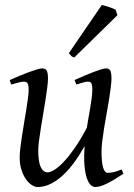

<svg xmlns="http://www.w3.org/2000/svg" viewBox="-20 -732 539 772"><path d="M476.1 -33.2Q436.5 -6.8 408.9 6.6Q381.3 20 362.8 20Q353.5 20 344.5 11.5Q335.4 2.9 328.9 -16.6Q322.3 -36.1 319.6 -67.6Q316.9 -99.1 320.3 -145Q300.3 -108.9 278.1 -78.6Q255.9 -48.3 231.9 -26.4Q208 -4.4 182.6 7.8Q157.2 20 130.9 20Q121.1 20 108.6 12.5Q96.2 4.9 85.2 -10.3Q74.2 -25.4 66.7 -47.9Q59.1 -70.3 59.1 -100.1Q59.1 -114.7 61.8 -137.2Q64.5 -159.7 68.4 -185.5Q72.3 -211.4 77.1 -239.3Q82 -267.1 85.9 -292.5Q89.8 -317.9 92.5 -338.4Q95.2 -358.9 95.2 -371.1Q95.2 -382.3 93.8 -388.9Q92.3 -395.5 89.6 -398.7Q86.9 -401.9 83.3 -402.8Q79.6 -403.8 75.2 -403.8Q70.8 -403.8 62.5 -402.1Q54.2 -400.4 45.9 -397.9Q36.1 -395.5 24.9 -392.1L19 -410.2Q39.6 -419.4 60.3 -428Q81.1 -436.5 98.6 -442.9Q116.2 -449.2 129.6 -453.1Q143.1 -457 148.9 -457Q163.1 -457 168 -447.8Q172.9 -438.5 172.9 -416Q172.9 -401.9 169.9 -378.9Q167 -356 162.6 -328.6Q158.2 -301.3 153.3 -272Q148.4 -242.7 144 -215.3Q139.6 -188 136.7 -165Q133.8 -142.1 133.8 -127.9Q133.8 -81.1 143.8 -60.1Q153.8 -39.1 171.9 -39.1Q181.6 -39.1 197.8 -48.6Q213.9 -58.1 234.4 -79.3Q254.9 -100.6 279.1 -134.8Q303.2 -168.9 329.1 -218.3Q332.5 -239.3 336.2 -260.5Q339.8 -281.7 343.3 -301.5Q346.7 -321.3 348.9 -339.1Q351.1 -356.9 351.1 -371.1Q351.1 -382.3 349.9 -388.9Q348.6 -395.5 346.2 -398.7Q343.8 -401.9 340.6 -402.8Q337.4 -403.8 333 -403.8Q328.6 -403.8 321 -402.1Q313.5 -400.4 305.7 -397.9Q296.9 -395.5 287.1 -392.1L279.8 -410.2Q300.3 -419.4 320.3 -428Q340.3 -436.5 357.2 -442.9Q374 -449.2 386.7 -453.1Q399.4 -457 405.8 -457Q419.4 -457 423.8 -447.8Q428.2 -438.5 428.2 -416Q428.2 -401.9 425.3 -379.2Q422.4 -356.4 418 -329.3Q413.6 -302.2 408.2 -272.7Q402.8 -243.2 398.4 -215.6Q394 -188 391.1 -164.1Q388.2 -140.1 388.2 -124Q388.2 -79.6 394.5 -58.3Q400.9 -37.1 413.1 -37.1Q425.8 -37.1 438.7 -40.3Q451.7 -43.5 469.2 -50.8ZM452.1 -670.9 278.8 -501Q271 -502.9 267.3 -506.3Q263.7 -509.8 256.8 -518.1L389.6 -712.4Q394.5 -710.9 402.1 -708.7Q409.7 -706.5 418 -703.9Q426.3 -701.2 433.6 -698.2Q440.9 -695.3 444.8 -692.9Z"/></svg>

Font: Gentium Plus Afr
Style: Italic
Weight: 400
Italic angle: -8°
Designer: J. Victor Gaultney, Annie Olsen, Iska Routamaa, Becca Hirsbrunner
Foundry: SIL International
Version: Version 5.000